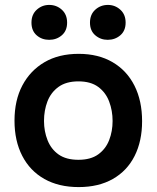

<svg xmlns="http://www.w3.org/2000/svg" viewBox="-20 -754 637 781"><path d="M300 7Q219 7 160.5 -26Q102 -59 70.5 -120Q39 -181 39 -263Q39 -346 71 -406.5Q103 -467 161 -501Q219 -535 300 -535Q380 -535 438 -501Q496 -467 527 -405.5Q558 -344 558 -261Q558 -180 527.5 -119.5Q497 -59 439 -26Q381 7 300 7ZM299 -104Q349 -104 379.5 -126Q410 -148 424 -184Q438 -220 438 -262Q438 -304 424 -341Q410 -378 379.5 -400.5Q349 -423 299 -423Q249 -423 218 -400.5Q187 -378 173 -341.5Q159 -305 159 -262Q159 -220 173.5 -183.5Q188 -147 218.5 -125.5Q249 -104 299 -104ZM418 -592Q389 -592 367.5 -610.5Q346 -629 346 -662Q346 -695 367.5 -714.5Q389 -734 419 -734Q448 -734 469.5 -714.5Q491 -695 491 -662Q491 -629 469.5 -610.5Q448 -592 418 -592ZM180 -592Q150 -592 129 -610.5Q108 -629 108 -662Q108 -695 129.5 -714.5Q151 -734 180 -734Q210 -734 231.5 -714.5Q253 -695 253 -662Q253 -629 231.5 -610.5Q210 -592 180 -592Z"/></svg>

Font: Onest SemiBold
Style: Regular
Weight: 600
Designer: Dmitri Voloshin, Andrey Kudryavtsev
Foundry: Dmitri Voloshin, Andrey Kudryavtsev
Version: Version 1.000;gftools[0.9.33]